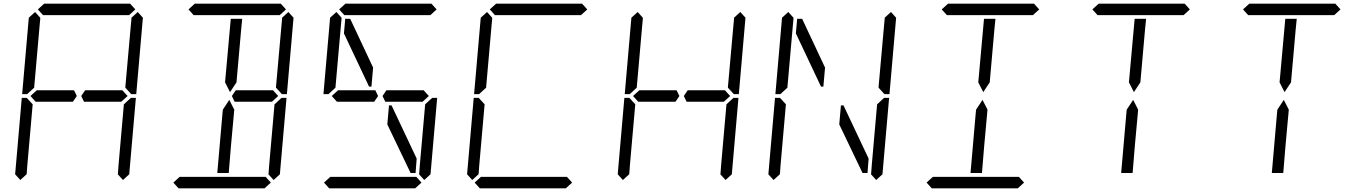

<svg xmlns="http://www.w3.org/2000/svg" viewBox="-20 -1020 7384 1040"><path d="M381 -531 396 -500 375 -469H374H353H352H242H178H173L145 -500L179 -531H184H231H358H359H380ZM136 -924 170 -955 198 -924V-918L194 -875L165 -545L127 -510H100ZM124 -76 90 -45 62 -76 98 -490H125L157 -455L128 -125L125 -83ZM185 -969 219 -1000H685L713 -969L679 -938H658H477H415H234H213ZM671 -500 637 -469H635H632H458H456H436H435L420 -500L441 -531H464H587H643L659 -513ZM692 -924 726 -955 754 -924 718 -510H691L659 -545V-550L688 -875L692 -918ZM680 -76 646 -45 618 -76 619 -83 622 -125 651 -455 689 -490H716Z M1219 -83H1157L1183 -382L1187 -426L1222 -479L1249 -426L1231 -229ZM1001 -969 1035 -1000H1501L1529 -969L1495 -938H1474H1293H1231H1050H1029ZM1487 -500 1453 -469H1451H1448H1274H1272H1252H1251L1236 -500L1257 -531H1280H1403H1459L1475 -513ZM1230 -918H1292L1286 -857L1261 -574L1226 -521L1199 -574L1203 -618ZM1447 -31 1413 0H947L919 -31L953 -62H974H1155H1217H1398H1419ZM1508 -924 1542 -955 1570 -924 1534 -510H1507L1475 -545V-550L1504 -875L1508 -918ZM1496 -76 1462 -45 1434 -76 1435 -83 1438 -125 1467 -455 1505 -490H1532Z M2013 -531 2028 -500 2007 -469H2006H1985H1984H1874H1810H1805L1777 -500L1811 -531H1816H1863H1990H1991H2012ZM1843 -839 1850 -918H1877L2001 -654L1992 -551H1979ZM1768 -924 1802 -955 1830 -924V-918L1826 -875L1797 -545L1759 -510H1732ZM1817 -969 1851 -1000H2317L2345 -969L2311 -938H2290H2109H2047H1866H1845ZM2303 -500 2269 -469H2267H2264H2090H2088H2068H2067L2052 -500L2073 -531H2096H2219H2275L2291 -513ZM2263 -31 2229 0H1763L1735 -31L1769 -62H1790H1971H2033H2214H2235ZM2237 -161 2231 -83H2204L2078 -346L2087 -449H2101ZM2312 -76 2278 -45 2250 -76 2251 -83 2254 -125 2283 -455 2321 -490H2348Z M2584 -924 2618 -955 2646 -924V-918L2642 -875L2613 -545L2575 -510H2548ZM2572 -76 2538 -45 2510 -76 2546 -490H2573L2605 -455L2576 -125L2573 -83ZM2633 -969 2667 -1000H3133L3161 -969L3127 -938H3106H2925H2863H2682H2661ZM3079 -31 3045 0H2579L2551 -31L2585 -62H2606H2787H2849H3030H3051Z M3645 -531 3660 -500 3639 -469H3638H3617H3616H3506H3442H3437L3409 -500L3443 -531H3448H3495H3622H3623H3644ZM3400 -924 3434 -955 3462 -924V-918L3458 -875L3429 -545L3391 -510H3364ZM3388 -76 3354 -45 3326 -76 3362 -490H3389L3421 -455L3392 -125L3389 -83ZM3935 -500 3901 -469H3899H3896H3722H3720H3700H3699L3684 -500L3705 -531H3728H3851H3907L3923 -513ZM3956 -924 3990 -955 4018 -924 3982 -510H3955L3923 -545V-550L3952 -875L3956 -918ZM3944 -76 3910 -45 3882 -76 3883 -83 3886 -125 3915 -455 3953 -490H3980Z M4291 -839 4298 -918H4325L4449 -654L4440 -551H4427ZM4216 -924 4250 -955 4278 -924V-918L4274 -875L4245 -545L4207 -510H4180ZM4204 -76 4170 -45 4142 -76 4178 -490H4205L4237 -455L4208 -125L4205 -83ZM4685 -161 4679 -83H4652L4526 -346L4535 -449H4549ZM4772 -924 4806 -955 4834 -924 4798 -510H4771L4739 -545V-550L4768 -875L4772 -918ZM4760 -76 4726 -45 4698 -76 4699 -83 4702 -125 4731 -455 4769 -490H4796Z M5299 -83H5237L5263 -382L5267 -426L5302 -479L5329 -426L5311 -229ZM5081 -969 5115 -1000H5581L5609 -969L5575 -938H5554H5373H5311H5130H5109ZM5310 -918H5372L5366 -857L5341 -574L5306 -521L5279 -574L5283 -618ZM5527 -31 5493 0H5027L4999 -31L5033 -62H5054H5235H5297H5478H5499Z M6115 -83H6053L6079 -382L6083 -426L6118 -479L6145 -426L6127 -229ZM5897 -969 5931 -1000H6397L6425 -969L6391 -938H6370H6189H6127H5946H5925ZM6126 -918H6188L6182 -857L6157 -574L6122 -521L6095 -574L6099 -618Z M6931 -83H6869L6895 -382L6899 -426L6934 -479L6961 -426L6943 -229ZM6713 -969 6747 -1000H7213L7241 -969L7207 -938H7186H7005H6943H6762H6741ZM6942 -918H7004L6998 -857L6973 -574L6938 -521L6911 -574L6915 -618Z"/></svg>

Font: DSEG14 Classic
Style: Light Italic
Weight: 300
Designer: Keshikan(Twitter:@keshinomi_88pro)
Version: Version 0.46